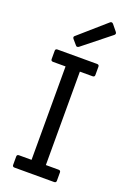

<svg xmlns="http://www.w3.org/2000/svg" viewBox="-180 -1033 750 1097"><g transform="rotate(20 195.5 -485.0)"><path d="M301 0H61Q48 0 48 -12V-63Q48 -75 61 -75H137V-643H61Q48 -643 48 -655V-706Q48 -718 61 -718H301Q314 -718 314 -706V-655Q314 -643 301 -643H224V-75H301Q314 -75 314 -63V-12Q314 0 301 0ZM170 -774Q165 -771 160 -771Q155 -771 151 -777L126 -806Q122 -811 122 -816Q122 -821 128 -825L289 -966Q293 -970 298 -970Q303 -970 308 -965L339 -927Q343 -922 343 -917.5Q343 -913 338 -908Z"/></g></svg>

Font: Sanchez
Style: Regular
Weight: 400
Designer: Daniel Hernández
Foundry: LatinoType
Version: Version 1.001